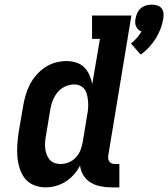

<svg xmlns="http://www.w3.org/2000/svg" viewBox="-20 -802 727 830"><path d="M588 -566 546 -614Q560 -625 571.5 -638Q583 -651 592 -666Q584 -668 578 -674Q572 -680 568.5 -687.5Q565 -695 564.5 -704Q564 -713 566 -722Q568 -734 573.5 -746Q579 -758 589 -766.5Q599 -775 611.5 -778.5Q624 -782 636 -782Q648 -782 659.5 -778.5Q671 -775 678 -766.5Q685 -758 686.5 -746Q688 -734 686 -722Q682 -699 674 -677.5Q666 -656 653.5 -636Q641 -616 624.5 -598Q608 -580 588 -566ZM176 8Q150 8 126 -2Q102 -12 87 -31.5Q72 -51 64.5 -76Q57 -101 55 -126.5Q53 -152 55 -179Q57 -206 61 -233L80 -343Q84 -367 90.5 -390Q97 -413 108.5 -435.5Q120 -458 137 -477.5Q154 -497 175 -511Q196 -525 220 -531.5Q244 -538 268 -538Q290 -538 310 -531.5Q330 -525 344 -511Q358 -497 366.5 -478Q375 -459 379 -439L412 -634H378V-735H548L448 -130Q447 -122 448 -115Q449 -108 453.5 -102.5Q458 -97 464.5 -95Q471 -93 479 -93H496V8H462Q438 8 415 3.5Q392 -1 372.5 -12.5Q353 -24 341 -43.5Q329 -63 326 -86Q315 -65 299 -47Q283 -29 263 -16.5Q243 -4 221 2Q199 8 176 8ZM242 -93Q260 -93 278 -100.5Q296 -108 309 -122.5Q322 -137 328.5 -154.5Q335 -172 338 -190L356 -300Q359 -315 360.5 -329.5Q362 -344 361 -358.5Q360 -373 357.5 -387Q355 -401 348 -412.5Q341 -424 328.5 -430.5Q316 -437 301 -437Q281 -437 261.5 -428Q242 -419 228.5 -402.5Q215 -386 207.5 -366Q200 -346 197 -327L179 -217Q176 -203 175 -188.5Q174 -174 175.5 -160.5Q177 -147 181.5 -134.5Q186 -122 194.5 -112Q203 -102 215.5 -97.5Q228 -93 242 -93Z"/></svg>

Font: Iosevka Slab Extended
Style: Bold Italic
Weight: 700
Width: 7
Italic angle: -9°
Monospace: yes
Designer: Belleve Invis
Foundry: Belleve Invis
Version: Version 11.1.0; ttfautohint (v1.8.3)